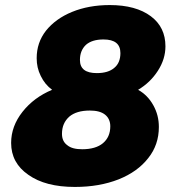

<svg xmlns="http://www.w3.org/2000/svg" viewBox="-20 -730 701 759"><path d="M576 -666C537 -695 483 -710 414 -710C359 -710 309 -701 265 -683C221 -665 187 -640 162 -609C137 -577 125 -541 125 -500C125 -475 130 -452 141 -430C152 -407 167 -389 186 -375C138 -355 99 -326 69 -288C39 -250 24 -209 24 -165C24 -112 47 -70 92 -39C137 -7 198 9 276 9C341 9 398 -1 449 -21C499 -41 538 -69 566 -105C594 -140 608 -181 608 -228C608 -259 601 -287 586 -314C571 -341 551 -361 526 -375C558 -394 584 -419 604 -450C624 -481 634 -513 634 -547C634 -597 615 -637 576 -666ZM320 -553C336 -567 359 -574 389 -574C434 -574 456 -556 456 -520C456 -495 448 -475 432 -462C416 -448 393 -441 363 -441C318 -441 296 -458 296 -493C296 -518 304 -538 320 -553ZM254 -269C273 -285 300 -293 335 -293C361 -293 381 -288 395 -277C409 -266 416 -250 416 -231C416 -202 406 -180 387 -164C368 -148 340 -140 305 -140C279 -140 259 -145 246 -156C232 -166 225 -181 225 -201C225 -230 235 -252 254 -269Z"/></svg>

Font: Argentum Sans ExtraBold
Style: Italic
Weight: 800
Italic angle: -11.3°
Designer: Julieta Ulanovsky
Foundry: Julieta Ulanovsky
Version: Version 5.001;February 15, 2019;FontCreator 11.5.0.2425 64-b